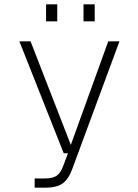

<svg xmlns="http://www.w3.org/2000/svg" viewBox="-20 -722 640 892"><path d="M141 150V107H188Q226 107 244 94Q262 81 274 48L296 -10H276L70 -530H122L309 -49L483 -530H535L315 65Q298 111 270.5 130.5Q243 150 191 150ZM194 -623V-702H246V-623ZM368 -623V-702H420V-623Z"/></svg>

Font: Geist Mono UltraLight
Style: Regular
Weight: 200
Monospace: yes
Designer: Basement.studio, Andrés Briganti, Mateo Zaragoza
Foundry: Basement.studio, Vercel, Andrés Briganti, Guido Ferreyra, Mateo Zaragoza
Version: Version 1.400; ttfautohint (v1.8.4.7-5d5b)